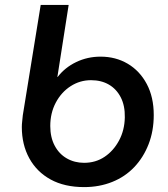

<svg xmlns="http://www.w3.org/2000/svg" viewBox="-20 -750 685 783"><path d="M323 13Q243 13 186.5 -18Q130 -49 99.5 -104.5Q69 -160 69 -232Q69 -243 70.5 -255.5Q72 -268 73 -280L146 -730H260L214 -436H215Q245 -475 291 -497Q337 -519 390 -519Q452 -519 501 -490Q550 -461 578.5 -407.5Q607 -354 607 -281Q607 -216 586 -162Q565 -108 527.5 -68.5Q490 -29 437.5 -8Q385 13 323 13ZM323 -86Q370 -86 406.5 -110.5Q443 -135 465.5 -177Q488 -219 489 -271Q490 -319 472.5 -353Q455 -387 424 -405Q393 -423 351 -423Q306 -423 268 -398.5Q230 -374 207.5 -331.5Q185 -289 185 -236Q185 -190 203 -156Q221 -122 252.5 -104Q284 -86 323 -86Z"/></svg>

Font: MuseoModerno Thin Medium
Style: Italic
Weight: 500
Italic angle: -9°
Version: Version 1.003